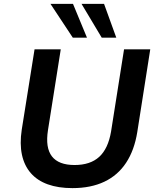

<svg xmlns="http://www.w3.org/2000/svg" viewBox="-20 -959 808 989"><path d="M353 10Q280 10 226 -9.5Q172 -29 138.5 -67.5Q105 -106 93 -162Q81 -218 92 -291L158 -705H293L227 -288Q213 -198 247.5 -153.5Q282 -109 364 -109Q445 -109 491 -151Q537 -193 552 -281L619 -705H754L687 -278Q672 -185 629.5 -120.5Q587 -56 517.5 -23Q448 10 353 10ZM504 -765 400 -939H516L579 -765ZM355 -765 240 -939H356L428 -765Z"/></svg>

Font: Nunito Sans 8pt
Style: Bold Italic
Weight: 700
Italic angle: -9°
Version: Version 3.101;gftools[0.9.27]